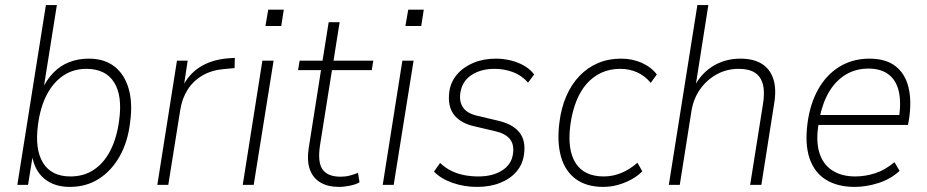

<svg xmlns="http://www.w3.org/2000/svg" viewBox="-20 -725 3637 753"><path d="M254 8Q193 8 154 -24Q115 -56 105 -118H109L90 0H48L160 -705H203L150 -372H144Q163 -413 190 -440.5Q217 -468 252 -481.5Q287 -495 328 -495Q389 -495 428.5 -464.5Q468 -434 484.5 -377.5Q501 -321 490 -243Q481 -168 449 -111.5Q417 -55 367.5 -23.5Q318 8 254 8ZM256 -33Q309 -33 348.5 -59.5Q388 -86 413 -135Q438 -184 447 -251Q461 -349 427.5 -402Q394 -455 319 -455Q267 -455 227.5 -428Q188 -401 163 -352.5Q138 -304 129 -236Q116 -139 149 -86Q182 -33 256 -33Z M597 0 674 -487H716L700 -381H694Q718 -432 762.5 -461Q807 -490 871 -496L901 -498L900 -458L857 -454Q810 -450 774 -429Q738 -408 716 -373.5Q694 -339 687 -294L640 0Z M1021 -623 1032 -687H1093L1083 -623ZM932 0 1009 -487H1053L975 0Z M1309 8Q1266 8 1236.5 -9.5Q1207 -27 1195 -61Q1183 -95 1191 -146L1239 -450H1149L1155 -487H1245L1269 -638H1312L1288 -487H1444L1438 -450H1282L1235 -155Q1225 -89 1245 -60.5Q1265 -32 1316 -32Q1335 -32 1352 -36.5Q1369 -41 1384 -47L1390 -10Q1377 -2 1353.5 3Q1330 8 1309 8Z M1570 -623 1581 -687H1642L1632 -623ZM1481 0 1558 -487H1602L1524 0Z M1851 8Q1800 8 1754.5 -8Q1709 -24 1682 -52L1706 -86Q1727 -66 1751 -54.5Q1775 -43 1801.5 -38Q1828 -33 1856 -33Q1913 -33 1950 -57Q1987 -81 1992 -123Q1997 -159 1979 -180.5Q1961 -202 1920 -211L1839 -230Q1786 -242 1760.5 -275Q1735 -308 1742 -364Q1747 -403 1772 -432.5Q1797 -462 1836.5 -478.5Q1876 -495 1925 -495Q1954 -495 1983 -488Q2012 -481 2036 -467Q2060 -453 2075 -433L2051 -401Q2025 -430 1991 -442.5Q1957 -455 1920 -455Q1865 -455 1828 -430Q1791 -405 1785 -358Q1781 -324 1797 -302Q1813 -280 1852 -271L1932 -252Q1990 -239 2016.5 -206.5Q2043 -174 2035 -119Q2030 -81 2006 -52.5Q1982 -24 1942 -8Q1902 8 1851 8Z M2346 8Q2280 8 2238 -23Q2196 -54 2180 -111Q2164 -168 2174 -245Q2181 -302 2201 -348Q2221 -394 2252.5 -427Q2284 -460 2325 -477.5Q2366 -495 2416 -495Q2460 -495 2497 -478.5Q2534 -462 2556 -433L2532 -400Q2510 -427 2479.5 -441Q2449 -455 2413 -455Q2371 -455 2338 -439.5Q2305 -424 2280.5 -396Q2256 -368 2240 -327.5Q2224 -287 2217 -236Q2204 -138 2237.5 -85.5Q2271 -33 2348 -33Q2384 -33 2417.5 -47Q2451 -61 2480 -87L2499 -53Q2480 -34 2455 -20.5Q2430 -7 2402 0.5Q2374 8 2346 8Z M2603 0 2715 -705H2758L2707 -381H2701Q2727 -435 2775 -465Q2823 -495 2884 -495Q2934 -495 2966.5 -475.5Q2999 -456 3012.5 -416.5Q3026 -377 3016 -318L2966 0H2922L2972 -315Q2980 -363 2972 -394Q2964 -425 2940.5 -440Q2917 -455 2877 -455Q2831 -455 2792 -434Q2753 -413 2726.5 -376Q2700 -339 2692 -291L2646 0Z M3332 8Q3265 8 3219.5 -20Q3174 -48 3155 -104Q3136 -160 3147 -242Q3157 -318 3189 -375Q3221 -432 3272.5 -463.5Q3324 -495 3390 -495Q3454 -495 3492 -465.5Q3530 -436 3543 -382.5Q3556 -329 3545 -257L3541 -235H3174L3181 -274H3525L3505 -258Q3515 -323 3505 -366.5Q3495 -410 3465 -433Q3435 -456 3386 -456Q3335 -456 3295.5 -431.5Q3256 -407 3230.5 -363Q3205 -319 3194 -260L3191 -243Q3179 -174 3193 -127.5Q3207 -81 3243.5 -57Q3280 -33 3334 -33Q3373 -33 3412 -45.5Q3451 -58 3488 -89L3508 -55Q3474 -23 3426 -7.5Q3378 8 3332 8Z"/></svg>

Font: Nunito Sans 10pt SemiCondensed ExtraLight
Style: Italic
Weight: 250
Width: 4
Italic angle: -9°
Designer: Vernon Adams
Foundry: Vernon Adams
Version: Version 3.101;gftools[0.9.27]